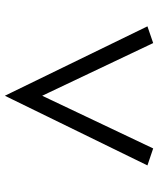

<svg xmlns="http://www.w3.org/2000/svg" viewBox="48 -792 634 769"><g transform="rotate(-90 364.5 -408.0)"><path d="M154 -111 86 -134 365 -705 643 -134 576 -111 351 -585H379Z"/></g></svg>

Font: Andada Pro
Style: Regular
Weight: 400
Designer: Carolina Giovagnoli
Foundry: Huerta Tipografica
Version: Version 3.003